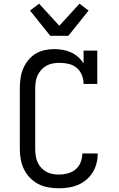

<svg xmlns="http://www.w3.org/2000/svg" viewBox="-20 -1008 640 1036"><path d="M297 8Q269 8 240.5 3Q212 -2 187 -15Q162 -28 142 -48.5Q122 -69 109.5 -94.5Q97 -120 92 -148Q87 -176 87 -205V-530Q87 -557 90.5 -583.5Q94 -610 104 -635Q114 -660 131 -681.5Q148 -703 170.5 -717Q193 -731 219 -737Q245 -743 272 -743Q295 -743 318.5 -739Q342 -735 363 -725.5Q384 -716 401.5 -700.5Q419 -685 431 -665V-735H505V-555H431Q431 -580 421.5 -603.5Q412 -627 393 -642.5Q374 -658 349.5 -663.5Q325 -669 300 -669Q282 -669 264 -665.5Q246 -662 230.5 -653.5Q215 -645 202.5 -631Q190 -617 182.5 -600.5Q175 -584 172.5 -566Q170 -548 170 -530V-205Q170 -187 172.5 -169Q175 -151 182 -134.5Q189 -118 201 -104.5Q213 -91 228.5 -82Q244 -73 261.5 -69.5Q279 -66 297 -66Q321 -66 344.5 -72Q368 -78 386.5 -93Q405 -108 414.5 -131Q424 -154 424 -177V-180H507V-176Q507 -150 500 -124Q493 -98 479 -76Q465 -54 444.5 -37Q424 -20 400 -10Q376 0 349.5 4Q323 8 297 8ZM251 -815 142 -951 191 -988 300 -869 409 -988 458 -951 349 -815Z"/></svg>

Font: Iosevka Etoile
Style: Regular
Weight: 400
Designer: Belleve Invis
Foundry: Belleve Invis
Version: Version 33.2.4